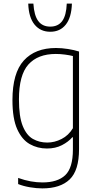

<svg xmlns="http://www.w3.org/2000/svg" viewBox="-20 -814 536 1064"><path d="M214.5 230Q182.5 230 145.8 223.8Q109 217.5 80.5 206V172Q117 185 150.2 191Q183.5 197 215 197Q299 197 341.5 156.8Q384 116.5 384 14.5V-53.5H381Q359 -28 323.2 -9.5Q287.5 9 240 9Q188 9 144.8 -15.5Q101.5 -40 75.2 -98.5Q49 -157 49 -259Q49 -409.5 112 -478.8Q175 -548 290 -548Q322 -548 356.8 -542.5Q391.5 -537 418 -528.5V12Q418 130.5 366.2 180.2Q314.5 230 214.5 230ZM242 -24Q282.5 -24 321.2 -43.8Q360 -63.5 384 -103.5V-503.5Q366 -508 340.2 -511.5Q314.5 -515 289 -515Q190 -515 137.5 -456.8Q85 -398.5 85 -263Q85 -167.5 106 -115.8Q127 -64 162.5 -44Q198 -24 242 -24ZM258.5 -638Q204 -638 171.5 -677.8Q139 -717.5 136.5 -794H165Q169 -728.5 192 -697.5Q215 -666.5 258.5 -666.5Q302 -666.5 324.8 -697.5Q347.5 -728.5 350 -794H378.5Q376 -717 344.5 -677.5Q313 -638 258.5 -638Z"/></svg>

Font: Encode Sans Semi Condensed Thin
Style: Regular
Weight: 100
Width: 4
Designer: Multiple Designers
Foundry: Impallari Type
Version: Version 3.000; ttfautohint (v1.8.3) -l 8 -r 50 -G 200 -x 14 